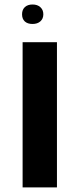

<svg xmlns="http://www.w3.org/2000/svg" viewBox="-20 -813 345 833"><path d="M75.7 -751Q75.7 -771 87.9 -782.2Q100.1 -793.5 121.3 -793.5Q142.6 -793.5 155.3 -781.7Q168 -770 168 -751Q168 -731.9 155.3 -720.5Q142.6 -709 121.1 -709Q99.6 -709 87.6 -720Q75.7 -731 75.7 -751ZM78.1 0V-629.9H227.1V0Z"/></svg>

Font: Open Sans Hebrew
Style: Bold
Weight: 700
Foundry: Ascender Corporation, Yanek Iontef
Version: Version 2.001;PS 002.001;hotconv 1.0.70;makeotf.lib2.5.58329